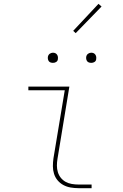

<svg xmlns="http://www.w3.org/2000/svg" viewBox="-20 -982 640 1002"><path d="M389 0Q369 0 348.5 -3.5Q328 -7 310.5 -16.5Q293 -26 280.5 -41Q268 -56 262 -75Q256 -94 256 -114.5Q256 -135 259 -156L318 -511H128V-530H342L280 -153Q277 -135 277 -117.5Q277 -100 282 -83.5Q287 -67 297.5 -54Q308 -41 322.5 -33Q337 -25 354.5 -22Q372 -19 389 -19H458V0ZM456 -654Q450 -654 444 -656Q438 -658 434.5 -663Q431 -668 430 -674Q429 -680 430 -686Q431 -691 433.5 -695Q436 -699 439.5 -701.5Q443 -704 447.5 -705.5Q452 -707 456 -707Q463 -707 468.5 -704.5Q474 -702 477.5 -697Q481 -692 482 -686Q483 -680 482 -674Q482 -669 479.5 -665Q477 -661 473 -658.5Q469 -656 465 -655Q461 -654 456 -654ZM256 -654Q250 -654 244 -656Q238 -658 234.5 -663Q231 -668 230 -674Q229 -680 230 -686Q231 -691 233.5 -695Q236 -699 239.5 -701.5Q243 -704 247.5 -705.5Q252 -707 256 -707Q263 -707 268.5 -704.5Q274 -702 277.5 -697Q281 -692 282 -686Q283 -680 282 -674Q282 -669 279.5 -665Q277 -661 273 -658.5Q269 -656 265 -655Q261 -654 256 -654ZM375 -809 362 -821 494 -962 510 -948Z"/></svg>

Font: Iosevka Slab ThExObl
Style: Regular
Weight: 100
Width: 7
Italic angle: -9°
Monospace: yes
Designer: Belleve Invis
Foundry: Belleve Invis
Version: Version 11.1.1; ttfautohint (v1.8.3)